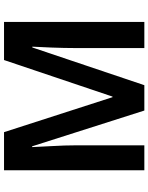

<svg xmlns="http://www.w3.org/2000/svg" viewBox="91 -846 754 977"><g transform="rotate(-90 468.5 -357.0)"><path d="M395 0H524L716 -570H720Q718 -539 715.5 -472Q713 -405 713 -355V0H846V-714H652L466 -162H463L285 -714H91V0H218V-349Q218 -404 214 -472.5Q210 -541 209 -571H213Z"/></g></svg>

Font: Noto Sans UI
Style: Bold
Weight: 700
Designer: Monotype Design Team
Foundry: Monotype Imaging Inc.
Version: Version 1.901